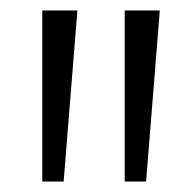

<svg xmlns="http://www.w3.org/2000/svg" viewBox="-20 -828 375 368"><path d="M128 -808V-804L102 -480H61V-808ZM286 -808V-804L260 -480H219V-808Z"/></svg>

Font: Encode Sans Condensed
Style: Regular
Weight: 400
Designer: Pablo Impallari, Andres Torresi
Foundry: Pablo Impallari, Andres Torresi
Version: Version 1.000; ttfautohint (v1.00) -l 8 -r 50 -G 200 -x 14 -